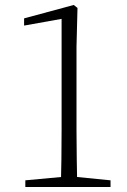

<svg xmlns="http://www.w3.org/2000/svg" viewBox="-20 -753 513 773"><path d="M82 0V-27L233 -41H284L425 -27V0ZM225 0Q228 -114 228 -228V-677L77 -650V-679L277 -733L292 -721L288 -565V-228Q288 -172 289 -114.5Q290 -57 291 0Z"/></svg>

Font: Noto Serif HK ExtraLight
Style: Regular
Weight: 200
Designer: Ryoko NISHIZUKA 西塚涼子 (kana & ideographs); Frank Grießhammer (Latin, Greek & Cyrillic); Wenlong ZHANG 张文龙 (bopomofo); San
Foundry: Adobe
Version: Version 2.002-H1;hotconv 1.1.0;makeotfexe 2.6.0